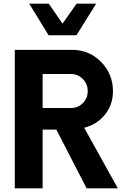

<svg xmlns="http://www.w3.org/2000/svg" viewBox="-20 -1020 658 1040"><path d="M394 -829.1H243.2L138.2 -1000H244.1L318.8 -892.1L395 -1000H501ZM436 -328.1 618.2 0H449.2L285.2 -317.9H210.9V0H60.1V-750H370.1Q462.9 -750 527.3 -684.8Q591.8 -619.6 591.8 -525.9Q591.8 -452.6 548.6 -399.2Q505.4 -345.7 436 -328.1ZM363.8 -435.1Q402.3 -435.1 428.7 -461.4Q455.1 -487.8 455.1 -526.9Q455.1 -565.4 428.5 -592.3Q401.9 -619.1 363.8 -619.1H210.9V-435.1Z"/></svg>

Font: Orkney
Style: Bold
Weight: 700
Designer: Samuel Oakes and Alfredo Marco Pradil
Foundry: Alfredo Marco Pradil
Version: 1.0